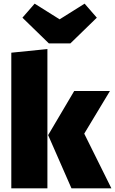

<svg xmlns="http://www.w3.org/2000/svg" viewBox="-20 -1033 631 1053"><path d="M240 0H42V-744L240 -764ZM591 0H372L244 -292L387 -534H583L442 -300ZM366 -795H248L103 -936L170 -1013L307 -927L444 -1013L511 -936Z"/></svg>

Font: Trujillo Black
Style: Regular
Weight: 900
Designer: Fira Sans original fonts by bBox Type GmbH, Carrois Corporate GbR, & Edenspiekermann AG / Changes by Cristiano Sobral
Foundry: Fira Sans original fonts by bBox Type GmbH, Carrois Corporate GbR, & Edenspiekermann AG / Changes by Cristiano Sobral
Version: Version 4.301;July 28, 2020;FontCreator 13.0.0.2655 64-bit